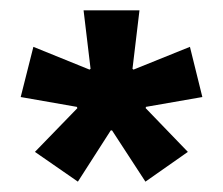

<svg xmlns="http://www.w3.org/2000/svg" viewBox="-20 -659 431 371"><path d="M194 -407 130.5 -308 47.5 -365.5 129.5 -450 128.5 -452.5 20 -471.5 44.5 -568.5 153 -524.5 155 -526 141.5 -639H249.5L236 -526L238 -524.5L347 -568.5L371 -471.5L262 -452.5L261.5 -450L343 -365.5L261 -308L196.5 -407Z"/></svg>

Font: Anek Malayalam SemiBold
Style: Regular
Weight: 600
Version: Version 1.003